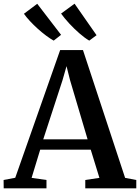

<svg xmlns="http://www.w3.org/2000/svg" viewBox="-36 -1019 758 1039"><path d="M46.5 -57 289.5 -748H413L641 -56.5L701.5 -45V0H425.5V-45L502 -56.5L455 -209H181.5L135 -56.5L215.5 -45V0H-16L-16.5 -45ZM438 -265 343 -585.5 324 -661 302 -584 198 -265ZM254 -799.5Q236 -809.5 213.5 -826.2Q191 -843 168.2 -863.5Q145.5 -884 126 -905Q106.5 -926 93.5 -944.5L165.5 -998.5L294.5 -830.5L255 -799.5ZM446.5 -799.5Q422.5 -813.5 393.8 -838.5Q365 -863.5 338.5 -892.2Q312 -921 294.5 -945.5L367.5 -999L486.5 -828.5L447.5 -799.5Z"/></svg>

Font: Merriweather 48pt SemiBold
Style: Regular
Weight: 600
Version: Version 2.100